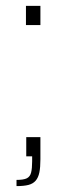

<svg xmlns="http://www.w3.org/2000/svg" viewBox="-20 -530 226 651"><path d="M36 101V80Q60 80 71 74.5Q82 69 85.5 55Q89 41 89 17V0H69V-65H117V10Q117 37 113.5 54.5Q110 72 101 82.5Q92 93 76.5 97Q61 101 36 101ZM68 -445V-510H117V-445Z"/></svg>

Font: Saira Expanded Thin
Style: Regular
Weight: 250
Width: 7
Designer: Hector Gatti with collaboration of the Omnibus-Type team
Foundry: Omnibus-Type
Version: Version 1.101